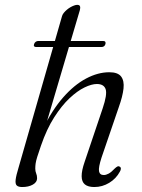

<svg xmlns="http://www.w3.org/2000/svg" viewBox="-20 -763 587 792"><path d="M309.5 -721.5 165 -233 158.5 -234Q195.5 -310 240.8 -361.5Q286 -413 335 -439Q384 -465 431 -465Q466 -465 479.5 -447.5Q493 -430 489.5 -397.8Q486 -365.5 470 -321L399 -113.5Q385.5 -72 388.5 -56.5Q391.5 -41 408 -41Q417.5 -41 428.5 -47Q439.5 -53 454.5 -69Q460 -74 464.5 -76.2Q469 -78.5 474 -75.5Q478.5 -73 478.5 -67.2Q478.5 -61.5 474.5 -55Q459 -26 430.5 -8.8Q402 8.5 369 8.5Q343.5 8.5 330.2 -2.2Q317 -13 316.8 -36Q316.5 -59 329 -95L403.5 -316Q423 -373.5 415.8 -395Q408.5 -416.5 379.5 -416.5Q358 -416.5 328.5 -402.2Q299 -388 266.8 -357.8Q234.5 -327.5 203.5 -279Q172.5 -230.5 149 -162Q139 -133.5 133.8 -116.5Q128.5 -99.5 127 -88.8Q125.5 -78 125.5 -67.5Q125.5 -56.5 129.2 -47.8Q133 -39 133 -27.5Q133 -11.5 115.5 -1.5Q98 8.5 71.5 8.5Q56 8.5 49.2 2.2Q42.5 -4 44.5 -21.5Q46.5 -39 56.5 -71.5L236 -697Q238 -703.5 243.2 -710Q248.5 -716.5 255.5 -722.5Q262.5 -728.5 270.2 -733Q278 -737.5 285.5 -740.2Q293 -743 298.5 -743Q308 -743 310 -737Q312 -731 309.5 -721.5ZM120.5 -581Q122.5 -587 127.2 -590.5Q132 -594 138 -594H405Q412 -594 414.2 -590.5Q416.5 -587 415 -581.5Q411.5 -569 398 -569H130Q116.5 -569 120.5 -581Z"/></svg>

Font: Fraunces Light
Style: Italic
Weight: 300
Italic angle: -16°
Version: Version 1.000;[b76b70a41]